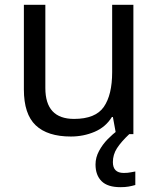

<svg xmlns="http://www.w3.org/2000/svg" viewBox="-20 -556 658 796"><path d="M533 -536V0H461L448 -71H444Q418 -29 372 -9.5Q326 10 274 10Q177 10 128 -36.5Q79 -83 79 -185V-536H168V-191Q168 -63 287 -63Q376 -63 410.5 -113Q445 -163 445 -257V-536ZM448 116Q448 161 493 161Q510 161 521.5 158.5Q533 156 541 155V211Q527 215 513 217.5Q499 220 479 220Q426 220 401 195Q376 170 376 126Q376 97 390.5 70Q405 43 426.5 21Q448 -1 468 -15L516 0Q482 32 465 58.5Q448 85 448 116Z"/></svg>

Font: Noto Sans Rejang
Style: Regular
Weight: 400
Designer: Monotype Design Team
Foundry: Monotype Imaging Inc.
Version: Version 2.001; ttfautohint (v1.8.4.7-5d5b)